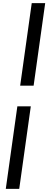

<svg xmlns="http://www.w3.org/2000/svg" viewBox="-20 -928 326 1228"><path d="M183 -908 109 -380H195L269 -908ZM91 -248 17 280H103L177 -248Z"/></svg>

Font: Smiley Sans Oblique
Style: Regular
Weight: 400
Italic angle: -8°
Designer: oooooohmygosh, Nagisa Chen, Janine Sui, Heda Shi, Jian Li
Foundry: atelierAnchor
Version: Version 2.0.1